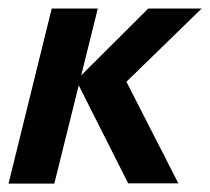

<svg xmlns="http://www.w3.org/2000/svg" viewBox="-21 -437 500 457"><path d="M284 -0.7 160.4 -245.8 331.9 -416.7H459L279.9 -242.4L403.5 -0.7ZM-0.7 0 102.1 -416.7H211.8L108.3 0Z"/></svg>

Font: Afacad SemiBold
Style: Italic
Weight: 600
Italic angle: -14°
Designer: Kristian Moeller
Foundry: Dicotype
Version: Version 1.000